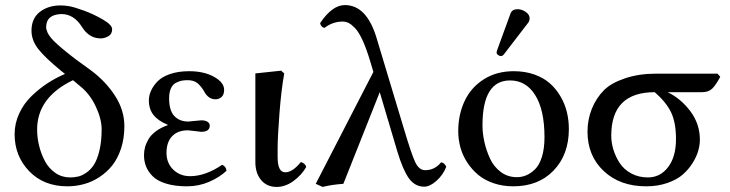

<svg xmlns="http://www.w3.org/2000/svg" viewBox="-20 -718 2852 750"><path d="M294.9 -379.9 265.1 -404.8Q125 -337.4 125 -211.9Q125 -180.7 132.8 -148.7Q140.6 -116.7 155.5 -88.6Q170.4 -60.5 196 -42.7Q221.7 -24.9 253.9 -24.9Q271 -24.9 286.1 -28.6Q301.3 -32.2 318.6 -44.4Q335.9 -56.6 348.1 -76.4Q360.4 -96.2 368.7 -131.3Q377 -166.5 377 -212.9Q377 -253.4 354.2 -301.8Q331.5 -350.1 294.9 -379.9ZM233.9 -429.2 219.2 -440.9Q154.8 -493.7 128.9 -527.3Q103 -561 103 -598.1Q103 -646 135.5 -671.4Q168 -696.8 216.8 -696.8Q233.4 -696.8 250 -693.8Q270 -690.4 308.1 -676.5Q346.2 -662.6 382.1 -641.6Q418 -620.6 418 -604Q418 -585.4 404.3 -577.1Q390.6 -568.8 375 -567.9Q367.7 -567.9 356 -569.8Q323.2 -576.7 300.8 -611.8Q269 -663.1 220.2 -663.1Q160.2 -661.6 160.2 -610.8Q160.2 -606.9 162.1 -601.1Q166.5 -582 189.9 -558.3Q213.4 -534.7 263.2 -496.1Q265.6 -494.1 270.5 -490.5Q275.4 -486.8 277.8 -484.9Q302.2 -466.8 336.9 -441.9Q393.1 -399.9 429.4 -343.8Q465.8 -287.6 465.8 -225.1Q465.8 -177.7 452.9 -138.2Q439.9 -98.6 418.5 -71.8Q397 -44.9 368.2 -26.1Q339.4 -7.3 307.9 1.2Q276.4 9.8 243.2 9.8Q150.9 9.8 94 -49.3Q37.1 -108.4 37.1 -193.8Q37.1 -236.3 55.2 -275.1Q73.2 -314 103.5 -343Q133.8 -372.1 166 -393.1Q198.2 -414.1 233.9 -429.2Z M542.5 -111.8Q542.5 -127.4 546.4 -142.3Q550.3 -157.2 559.8 -173.8Q569.3 -190.4 588.4 -204.8Q607.4 -219.2 634.8 -229V-231Q598.1 -245.6 579.8 -268.6Q561.5 -291.5 561.5 -326.2Q561.5 -344.2 569.6 -362.8Q577.6 -381.3 594.7 -399.4Q611.8 -417.5 644 -428.7Q676.3 -439.9 718.8 -439.9Q776.4 -439.9 815.9 -418Q855.5 -396 855.5 -367.2Q855.5 -347.7 845.2 -338.9Q835 -330.1 821.8 -330.1Q793 -330.1 776.4 -362.8Q764.6 -382.3 750.7 -393.6Q736.8 -404.8 712.4 -404.8Q699.2 -404.8 688.7 -402.6Q678.2 -400.4 666.3 -394Q654.3 -387.7 647.5 -372.3Q640.6 -356.9 640.6 -334Q640.6 -286.1 661.1 -264.6Q681.6 -243.2 715.3 -243.2Q716.3 -243.2 740.2 -245.6Q764.2 -248 766.6 -248Q782.2 -248 790.8 -242.2Q799.3 -236.3 799.3 -227.1Q799.3 -203.1 765.6 -203.1Q762.2 -203.1 740.7 -206.1Q719.2 -209 714.4 -209Q674.3 -209 652.3 -185.8Q630.4 -162.6 630.4 -121.1Q630.4 -81.1 656.7 -55.4Q683.1 -29.8 722.7 -29.8Q782.2 -29.8 847.7 -74.2Q863.3 -67.9 864.7 -50.8Q836.9 -24.9 796.6 -7.6Q756.3 9.8 710.4 9.8Q662.6 9.8 628.2 -1Q593.8 -11.7 575.9 -30Q558.1 -48.3 550.3 -68.4Q542.5 -88.4 542.5 -111.8Z M1064.5 -104Q1064.5 -44.9 1094.2 -44.9Q1122.6 -44.9 1155.3 -85Q1171.9 -80.6 1176.3 -65.9Q1158.2 -34.2 1126.5 -11Q1094.7 12.2 1060.5 12.2Q1022.5 12.2 1000 -14.6Q977.5 -41.5 977.5 -85V-431.2L1078.1 -441.9L1090.3 -431.2Q1078.6 -366.7 1071.5 -273.7Q1064.5 -180.7 1064.5 -140.1Z M1723.1 -65.9Q1710.4 -34.2 1684.8 -11.5Q1659.2 11.2 1637.2 11.2Q1601.1 11.2 1577.6 -21Q1554.2 -53.2 1532.2 -126L1463.4 -357.9L1321.3 0Q1274.9 3.4 1240.2 12.2L1213.4 0L1438.5 -437L1426.3 -478Q1411.6 -527.3 1396.5 -560.3Q1381.3 -593.3 1366.9 -608.2Q1352.5 -623 1341.6 -628.4Q1330.6 -633.8 1318.4 -633.8Q1279.8 -633.8 1247.1 -608.9Q1232.9 -612.8 1230.5 -627.9Q1277.8 -698.2 1327.1 -698.2Q1412.6 -698.2 1451.2 -568.8L1558.1 -213.9Q1588.4 -111.8 1603 -82.5Q1617.7 -53.2 1641.1 -53.2Q1678.2 -53.2 1703.1 -84Q1717.8 -81.5 1723.1 -65.9Z M1972.2 -403.8Q1864.7 -403.8 1864.7 -228Q1864.7 -196.8 1872.1 -163.8Q1879.4 -130.9 1894 -98.9Q1908.7 -66.9 1936 -46.4Q1963.4 -25.9 1999 -25.9Q2018.1 -25.9 2035.6 -33.2Q2053.2 -40.5 2070.1 -56.9Q2086.9 -73.2 2096.9 -105.5Q2106.9 -137.7 2106.9 -182.1Q2106.9 -288.1 2071 -345.9Q2035.2 -403.8 1972.2 -403.8ZM1770 -205.1Q1770 -271 1795.2 -324Q1820.3 -377 1870.1 -408.4Q1919.9 -439.9 1986.8 -439.9Q2031.2 -439.9 2067.9 -426.8Q2104.5 -413.6 2128.9 -391.6Q2153.3 -369.6 2170.2 -340.3Q2187 -311 2194.6 -279.3Q2202.1 -247.6 2202.1 -213.9Q2202.1 -114.3 2142.8 -52.2Q2083.5 9.8 1984.9 9.8Q1943.8 9.8 1908.4 -2.2Q1873 -14.2 1848.1 -34.9Q1823.2 -55.7 1805.2 -83.3Q1787.1 -110.8 1778.6 -141.8Q1770 -172.9 1770 -205.1ZM2002 -682.1Q2018.1 -682.1 2033.4 -671.6Q2048.8 -661.1 2048.8 -647Q2048.8 -636.2 2043 -628.9L1949.2 -506.8Q1943.4 -499 1937 -499Q1931.2 -499 1925.5 -503.2Q1919.9 -507.3 1919.9 -512.2Q1919.9 -516.1 1921.9 -522L1974.1 -665Q1980 -682.1 2002 -682.1Z M2510.7 -24.9Q2559.1 -24.9 2589.8 -65.2Q2620.6 -105.5 2620.6 -174.8Q2620.6 -239.7 2601.1 -279.8Q2581.5 -319.8 2537.6 -357.9Q2367.7 -357.9 2367.7 -188Q2367.7 -161.1 2376 -133.8Q2384.3 -106.4 2400.6 -81.3Q2417 -56.2 2445.8 -40.5Q2474.6 -24.9 2510.7 -24.9ZM2722.7 -357.9H2587.9Q2639.6 -333 2676.8 -283.4Q2713.9 -233.9 2713.9 -171.9Q2713.9 -151.9 2707.5 -129.2Q2701.2 -106.4 2685.5 -81.3Q2669.9 -56.2 2647 -36.1Q2624 -16.1 2586.7 -3.2Q2549.3 9.8 2503.9 9.8Q2401.9 9.8 2338.4 -49.8Q2274.9 -109.4 2274.9 -204.1Q2274.9 -250 2291.7 -292.5Q2308.6 -335 2339.8 -366.2Q2367.7 -394 2421.6 -412.1Q2475.6 -430.2 2540.5 -430.2H2782.7L2793.5 -418Q2776.9 -386.7 2762.5 -372.3Q2748 -357.9 2722.7 -357.9Z"/></svg>

Font: Common Serif News
Style: Regular
Weight: 450
Designer: Philipp H. Poll, Khaled Hosny
Foundry: Stefan Peev, Context Ltd.
Version: Version 1.026